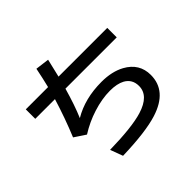

<svg xmlns="http://www.w3.org/2000/svg" viewBox="-197 -1085 1393 1393"><g transform="rotate(-45 499.5 -388.5)"><path d="M70.8 -680.2H299.3Q316.9 -751 333.5 -834L439.9 -820.3Q424.3 -750 406.7 -680.2H906.7V-583H380.4Q342.3 -448.7 303.2 -357.9Q429.2 -433.1 600.1 -433.1Q706.5 -433.1 780.8 -392.6Q889.2 -333 889.2 -215.3Q889.2 -50.8 693.8 11.2Q570.8 50.3 331.5 57.1L295.4 -40Q524.9 -44.4 633.3 -77.6Q772 -120.1 772 -219.2Q772 -288.1 714.4 -320.3Q670.4 -344.2 598.1 -344.2Q516.1 -344.2 422.4 -314.5Q335.4 -287.1 255.4 -236.8L169.4 -293.9Q227.1 -433.6 272.9 -583H70.8Z"/></g></svg>

Font: UDEV Gothic 35
Style: Bold
Weight: 700
Version: v2.1.0; ttfautohint (v1.8.4.7-5d5b-dirty) -l 6 -r 45 -G 200 